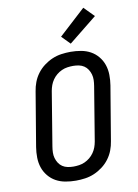

<svg xmlns="http://www.w3.org/2000/svg" viewBox="-105 -1053 810 1128"><g transform="rotate(-10 300.0 -488.5)"><path d="M255 8Q223 8 192.5 2.5Q162 -3 136.5 -17Q111 -31 92 -54Q73 -77 63.5 -105Q54 -133 53.5 -164.5Q53 -196 58 -227L112 -550Q116 -577 126 -603.5Q136 -630 153.5 -653.5Q171 -677 195 -695Q219 -713 245 -724Q271 -735 299 -739Q327 -743 354 -743Q386 -743 416.5 -737.5Q447 -732 472.5 -718Q498 -704 517 -681Q536 -658 545.5 -630Q555 -602 555.5 -570.5Q556 -539 551 -508L497 -185Q493 -158 483 -131.5Q473 -105 455.5 -81.5Q438 -58 414 -40Q390 -22 364 -11Q338 0 310 4Q282 8 255 8ZM255 -76Q271 -76 288.5 -78.5Q306 -81 322.5 -88.5Q339 -96 353 -107.5Q367 -119 377.5 -134Q388 -149 394 -165.5Q400 -182 403 -199L456 -521Q459 -539 459.5 -556.5Q460 -574 455.5 -590Q451 -606 442 -620Q433 -634 419.5 -643Q406 -652 389 -655.5Q372 -659 354 -659Q338 -659 320.5 -656.5Q303 -654 286.5 -646.5Q270 -639 256 -627.5Q242 -616 231.5 -601Q221 -586 215 -569.5Q209 -553 206 -536L153 -214Q150 -196 149.5 -178.5Q149 -161 153.5 -145Q158 -129 167 -115Q176 -101 189.5 -92Q203 -83 220 -79.5Q237 -76 255 -76ZM364 -790 315 -840 473 -985 532 -925Z"/></g></svg>

Font: Iosevka Aile Medium
Style: Italic
Weight: 500
Italic angle: -9°
Designer: Belleve Invis
Foundry: Belleve Invis
Version: Version 31.1.0; ttfautohint (v1.8.4)